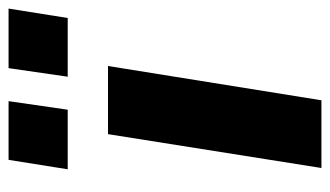

<svg xmlns="http://www.w3.org/2000/svg" viewBox="-181 -589 770 448"><g transform="rotate(-90 204.0 -365.0)"><path d="M36 0 115 -498H274L194 0ZM249 -592 269 -730H408L386 -592ZM33 -592 55 -730H192L172 -592Z"/></g></svg>

Font: Nunito Sans 9pt ExtraBold
Style: Italic
Weight: 800
Italic angle: -9°
Version: Version 3.101;gftools[0.9.27]